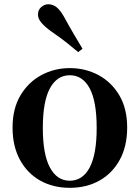

<svg xmlns="http://www.w3.org/2000/svg" viewBox="-20 -875 663 911"><path d="M311 16.2Q231.7 16.2 170.5 -18.3Q109.3 -52.8 74.5 -117Q39.6 -181.2 39.6 -269.8Q39.6 -359.1 76.8 -422Q114 -484.9 175.9 -518.4Q237.8 -551.9 311 -551.9Q385.1 -551.9 447.1 -518.8Q509 -485.6 546.2 -422.7Q583.4 -359.8 583.4 -269.8Q583.4 -180.5 548 -116.3Q512.6 -52 451.4 -17.9Q390.2 16.2 311 16.2ZM311 -17.5Q372 -17.5 405.4 -80.1Q438.7 -142.6 438.7 -268.1Q438.7 -394.2 405.4 -456.1Q372 -518 311 -518Q250.7 -518 217 -456.1Q183.2 -394.2 183.2 -268.1Q183.2 -142.6 217 -80.1Q250.7 -17.5 311 -17.5ZM371.5 -643.7 350.9 -627.8Q324.7 -649.6 296.2 -672.6Q267.6 -695.5 223.2 -725.9Q193 -747.6 176.6 -766.9Q160.2 -786.2 160.2 -805.7Q160.2 -828.4 175.8 -841.6Q191.4 -854.8 208.9 -854.8Q230.9 -854.8 248.3 -840.9Q265.8 -826.9 283.7 -795.4Q311.8 -743.9 332.5 -709.2Q353.1 -674.4 371.5 -643.7Z"/></svg>

Font: Noto Serif HK ExtraLight
Style: Regular
Weight: 200
Designer: Ryoko NISHIZUKA 西塚涼子 (kana & ideographs); Frank Grießhammer (Latin, Greek & Cyrillic); Wenlong ZHANG 张文龙 (bopomofo); San
Foundry: Adobe
Version: Version 2.002-H1;hotconv 1.1.0;makeotfexe 2.6.0